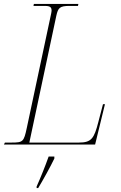

<svg xmlns="http://www.w3.org/2000/svg" viewBox="-29 -734 616 975"><path d="M-9 0H454L504 -205H494L470 -113C449 -31 435 -10 372 -10H120L257 -654C266 -694 274 -704 324 -704H367L369 -714H143L141 -704H184C214 -704 233 -705 233 -681C233 -677 232 -672 231 -666L107 -84C92 -14 88 -10 29 -10H-4ZM157 213V221H165C188 183 227 113 247 71V61H218C201 109 176 171 157 213Z"/></svg>

Font: Noto Serif Display Thin
Style: Italic
Weight: 100
Italic angle: -12°
Designer: Monotype Design Team
Foundry: Monotype Imaging Inc.
Version: Version 2.009